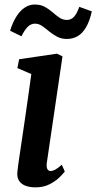

<svg xmlns="http://www.w3.org/2000/svg" viewBox="-20 -798 416 828"><path d="M133 10Q106.5 10 88 2.2Q69.5 -5.5 61 -20.5Q52.5 -35.5 55 -56.5Q57 -78 62 -111.2Q67 -144.5 73.2 -186.8Q79.5 -229 86.5 -277Q93.5 -325 100.8 -376.2Q108 -427.5 115 -478.5L55 -504.5L62.5 -542.5L225.5 -566.5L249.5 -555L182 -96.5Q179.5 -78.5 184 -69.5Q188.5 -60.5 198 -60.5Q207.5 -60.5 218.5 -66.5Q229.5 -72.5 246.5 -87.5L259.5 -58.5Q254 -51 237.8 -34.5Q221.5 -18 195 -4Q168.5 10 133 10ZM23.5 -665.5Q35.5 -703.5 51.8 -728.5Q68 -753.5 87.8 -766Q107.5 -778.5 129.5 -778.5Q155 -778.5 173.2 -768.5Q191.5 -758.5 206.5 -745.2Q221.5 -732 236.2 -722Q251 -712 269 -712Q285 -712 297.8 -724.2Q310.5 -736.5 322 -768.5L376 -749Q366.5 -706.5 351 -680.2Q335.5 -654 314.8 -642Q294 -630 268.5 -630Q244.5 -630 225.8 -640Q207 -650 191.5 -663Q176 -676 161.5 -686Q147 -696 131 -696Q113.5 -696 100 -682.8Q86.5 -669.5 72.5 -641.5Z"/></svg>

Font: Merriweather 20pt SemiBold
Style: Italic
Weight: 600
Italic angle: -7.8°
Version: Version 2.101